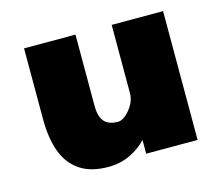

<svg xmlns="http://www.w3.org/2000/svg" viewBox="-73 -533 726 635"><g transform="rotate(-15 290.0 -215.5)"><path d="M226 10Q165 10 127.5 -16Q90 -42 73.5 -88.5Q57 -135 57 -198V-441H233V-198Q233 -173 239.5 -157Q246 -141 260 -133.5Q274 -126 295 -126Q307 -126 321.5 -138Q336 -150 346.5 -168.5Q357 -187 357 -208V-441H533V0H357V-47Q335 -23 301 -6.5Q267 10 226 10Z"/></g></svg>

Font: Teachers ExtraBold
Style: Regular
Weight: 800
Designer: Alfredo Marco Pradil, Chank Diesel
Version: Version 1.001